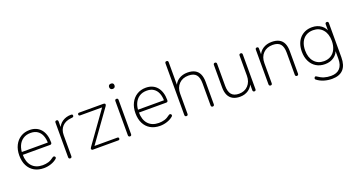

<svg xmlns="http://www.w3.org/2000/svg" viewBox="-51 -1438 4361 2353"><g transform="rotate(-20 2129.5 -261.5)"><path d="M286 8Q214 8 162 -22Q110 -52 81.5 -107.5Q53 -163 53 -240Q53 -316 81.5 -372.5Q110 -429 160.5 -460.5Q211 -492 277 -492Q324 -492 360.5 -476Q397 -460 422.5 -430Q448 -400 461.5 -357Q475 -314 475 -260Q475 -247 469.5 -240.5Q464 -234 453 -234H80V-271H453L436 -259Q436 -320 418 -363.5Q400 -407 364.5 -430.5Q329 -454 276 -454Q218 -454 177.5 -426.5Q137 -399 116.5 -352Q96 -305 96 -245V-240Q96 -140 145.5 -85.5Q195 -31 284 -31Q324 -31 359 -41.5Q394 -52 428 -79Q435 -85 442.5 -85.5Q450 -86 455.5 -82.5Q461 -79 463.5 -73.5Q466 -68 464 -61Q462 -54 454 -48Q423 -22 378 -7Q333 8 286 8Z M629 6Q619 6 613.5 0Q608 -6 608 -16V-468Q608 -479 613.5 -484.5Q619 -490 629 -490Q639 -490 644 -484.5Q649 -479 649 -468V-371H639Q658 -430 706.5 -462Q755 -494 819 -494Q828 -494 834.5 -490.5Q841 -487 841 -477Q841 -467 836 -461.5Q831 -456 819 -455L807 -454Q733 -447 691.5 -404Q650 -361 650 -290V-16Q650 -6 645 0Q640 6 629 6Z M926 0Q918 0 913.5 -3Q909 -6 907 -11.5Q905 -17 907 -24Q909 -31 915 -38L1218 -461V-448H922Q913 -448 908 -453Q903 -458 903 -466Q903 -474 908 -479Q913 -484 922 -484H1239Q1248 -484 1253.5 -481Q1259 -478 1261 -473Q1263 -468 1261.5 -461.5Q1260 -455 1255 -448L949 -22V-36H1257Q1276 -36 1276 -18Q1276 -10 1271 -5Q1266 0 1257 0Z M1409 3Q1399 3 1393.5 -3Q1388 -9 1388 -19V-465Q1388 -476 1393.5 -481.5Q1399 -487 1409 -487Q1419 -487 1424.5 -481.5Q1430 -476 1430 -465V-19Q1430 -9 1425 -3Q1420 3 1409 3ZM1409 -616Q1393 -616 1383.5 -625.5Q1374 -635 1374 -651Q1374 -668 1383.5 -676.5Q1393 -685 1409 -685Q1426 -685 1435 -676.5Q1444 -668 1444 -651Q1444 -635 1435 -625.5Q1426 -616 1409 -616Z M1801 8Q1729 8 1677 -22Q1625 -52 1596.5 -107.5Q1568 -163 1568 -240Q1568 -316 1596.5 -372.5Q1625 -429 1675.5 -460.5Q1726 -492 1792 -492Q1839 -492 1875.5 -476Q1912 -460 1937.5 -430Q1963 -400 1976.5 -357Q1990 -314 1990 -260Q1990 -247 1984.5 -240.5Q1979 -234 1968 -234H1595V-271H1968L1951 -259Q1951 -320 1933 -363.5Q1915 -407 1879.5 -430.5Q1844 -454 1791 -454Q1733 -454 1692.5 -426.5Q1652 -399 1631.5 -352Q1611 -305 1611 -245V-240Q1611 -140 1660.5 -85.5Q1710 -31 1799 -31Q1839 -31 1874 -41.5Q1909 -52 1943 -79Q1950 -85 1957.5 -85.5Q1965 -86 1970.5 -82.5Q1976 -79 1978.5 -73.5Q1981 -68 1979 -61Q1977 -54 1969 -48Q1938 -22 1893 -7Q1848 8 1801 8Z M2144 6Q2134 6 2128.5 0Q2123 -6 2123 -16V-689Q2123 -700 2128.5 -705.5Q2134 -711 2144 -711Q2154 -711 2159.5 -705.5Q2165 -700 2165 -689V-366H2153Q2173 -429 2222 -460.5Q2271 -492 2335 -492Q2393 -492 2431.5 -471.5Q2470 -451 2489 -410Q2508 -369 2508 -308V-16Q2508 -6 2502.5 0Q2497 6 2487 6Q2477 6 2471.5 0Q2466 -6 2466 -16V-304Q2466 -381 2435 -417Q2404 -453 2335 -453Q2258 -453 2211.5 -405.5Q2165 -358 2165 -278V-16Q2165 6 2144 6Z M2845 8Q2788 8 2750 -13Q2712 -34 2693 -75Q2674 -116 2674 -177V-468Q2674 -479 2679.5 -484.5Q2685 -490 2695 -490Q2705 -490 2710.5 -484.5Q2716 -479 2716 -468V-181Q2716 -105 2747 -68Q2778 -31 2845 -31Q2918 -31 2963.5 -79.5Q3009 -128 3009 -207V-468Q3009 -479 3014.5 -484.5Q3020 -490 3030 -490Q3040 -490 3045.5 -484.5Q3051 -479 3051 -468V-16Q3051 6 3031 6Q3021 6 3015.5 0Q3010 -6 3010 -16V-121H3022Q3003 -58 2955 -25Q2907 8 2845 8Z M3242 6Q3232 6 3226.5 0Q3221 -6 3221 -16V-468Q3221 -479 3226.5 -484.5Q3232 -490 3242 -490Q3252 -490 3257 -484.5Q3262 -479 3262 -468V-366H3251Q3271 -429 3320 -460.5Q3369 -492 3433 -492Q3491 -492 3529.5 -472Q3568 -452 3587 -411Q3606 -370 3606 -308V-16Q3606 -6 3600.5 0Q3595 6 3585 6Q3575 6 3569.5 0Q3564 -6 3564 -16V-304Q3564 -381 3533 -417Q3502 -453 3433 -453Q3356 -453 3309.5 -405.5Q3263 -358 3263 -278V-16Q3263 6 3242 6Z M3979 188Q3926 188 3875.5 173Q3825 158 3784 126Q3779 122 3777.5 116Q3776 110 3778 104.5Q3780 99 3784.5 94.5Q3789 90 3794.5 89.5Q3800 89 3806 93Q3850 124 3890.5 136.5Q3931 149 3980 149Q4055 149 4094 106.5Q4133 64 4133 -15V-148H4143Q4129 -84 4079 -47.5Q4029 -11 3960 -11Q3893 -11 3844 -41.5Q3795 -72 3768.5 -126.5Q3742 -181 3742 -252Q3742 -306 3757 -350Q3772 -394 3800.5 -425.5Q3829 -457 3869 -474.5Q3909 -492 3960 -492Q4029 -492 4079 -455.5Q4129 -419 4143 -355H4132V-468Q4132 -479 4137.5 -484.5Q4143 -490 4153 -490Q4163 -490 4168.5 -484.5Q4174 -479 4174 -468V-22Q4174 82 4125 135Q4076 188 3979 188ZM3959 -50Q4013 -50 4052 -75Q4091 -100 4112 -145.5Q4133 -191 4133 -252Q4133 -344 4086 -398.5Q4039 -453 3959 -453Q3906 -453 3866.5 -428.5Q3827 -404 3806 -359Q3785 -314 3785 -252Q3785 -160 3832 -105Q3879 -50 3959 -50Z"/></g></svg>

Font: Nunito ExtraLight
Style: Regular
Weight: 200
Designer: Vernon Adams
Foundry: Vernon Adams
Version: Version 3.602;April 4, 2023;FontCreator 14.0.0.2856 64-bit